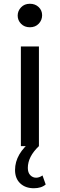

<svg xmlns="http://www.w3.org/2000/svg" viewBox="-20 -777 319 1021"><path d="M187 0H91V-530H187ZM139 -632Q110 -632 92 -650.5Q74 -669 74 -694Q74 -719 92 -738Q110 -757 139 -757Q167 -757 185.5 -739.5Q204 -722 204 -696Q204 -670 186 -651Q168 -632 139 -632ZM160 224Q115 224 87.5 198Q60 172 60 127Q60 40 152 -31L187 0Q128 56 128 116Q128 141 141 154.5Q154 168 172 168Q189 168 206 156L223 204Q200 224 160 224Z"/></svg>

Font: Argentum Novus
Style: Regular
Weight: 400
Designer: Julieta Ulanovsky
Foundry: Julieta Ulanovsky
Version: Version 7.20;July 27, 2021;FontCreator 13.0.0.2683 64-bit